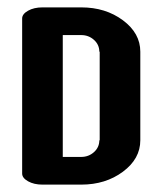

<svg xmlns="http://www.w3.org/2000/svg" viewBox="-20 -500 440 520"><path d="M95 -480Q95 -480 200 -480Q266 -480 313 -445Q360 -410 360 -360V-120Q360 -70 313 -35Q266 0 200 0H95Q72 0 56 -9Q40 -18 40 -30V-450Q40 -462 56 -471Q72 -480 95 -480ZM150 -405V-75H200Q220 -75 234.5 -88Q249 -101 249 -120H250V-360H249Q249 -379 234.5 -392Q220 -405 200 -405Z"/></svg>

Font: SOV_ThonBuri
Style: Book
Weight: 400
Version: Version 1.00